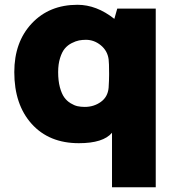

<svg xmlns="http://www.w3.org/2000/svg" viewBox="-20 -586 734 806"><path d="M472.2 -549.8H633.8V200.2H450.2V-28.8Q413.6 15.1 311 15.1Q186 15.1 113 -65.9Q40 -147 40 -283.2Q40 -409.7 113.5 -487.8Q187 -565.9 305.2 -565.9Q385.3 -565.9 460 -506.8ZM438 -271V-277.8Q438 -321.8 436 -336.9Q431.2 -373 403.1 -396Q375 -418.9 340.8 -418.9Q325.7 -418.9 311.8 -416.3Q297.9 -413.6 281 -405Q264.2 -396.5 252.2 -382.3Q240.2 -368.2 232.2 -342.5Q224.1 -316.9 224.1 -283.2Q224.1 -247.1 231.4 -219.7Q238.8 -192.4 249.8 -177.2Q260.7 -162.1 276.4 -152.6Q292 -143.1 305.9 -140.1Q319.8 -137.2 335.9 -137.2Q374 -137.2 403.3 -158.2Q432.6 -179.2 436 -217.8Q438 -250 438 -271Z"/></svg>

Font: Stilu Bold
Style: Regular
Weight: 700
Designer: Genilson Lima Santos
Foundry: Genilson Lima Santos
Version: Version 1.200;PS 001.200;hotconv 1.0.88;makeotf.lib2.5.64775